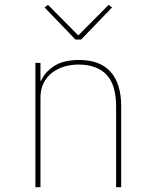

<svg xmlns="http://www.w3.org/2000/svg" viewBox="-20 -777 640 797"><path d="M127 0V-516H148V-442H151Q164 -475 202.5 -501.5Q241 -528 309 -528Q395 -528 439 -479Q483 -430 483 -336V0H462V-333Q462 -426 421.5 -467.5Q381 -509 306 -509Q275 -509 246.5 -500.5Q218 -492 196 -475Q174 -458 161 -432Q148 -406 148 -372V0ZM293 -613 165 -746 179 -757 305 -630 431 -757 445 -746 317 -613Z"/></svg>

Font: IBM Plex Mono Thin
Style: Regular
Weight: 100
Monospace: yes
Designer: Mike Abbink, Paul van der Laan, Pieter van Rosmalen
Foundry: Bold Monday
Version: Version 2.3